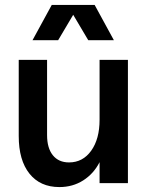

<svg xmlns="http://www.w3.org/2000/svg" viewBox="-20 -743 604 779"><path d="M56 -191V-500H171V-195Q171 -142 194.5 -113Q218 -84 260 -84Q316 -84 350 -131.5Q384 -179 384 -257V-500H499V0H384V-85Q360 -38 317.5 -11Q275 16 221 16Q143 16 99.5 -38.5Q56 -93 56 -191ZM364 -723 442 -580H338L277 -683L216 -580H112L190 -723Z"/></svg>

Font: MedMera Sans Semibold
Style: Regular
Weight: 600
Designer: Kasper Nordkvist
Foundry: UNCUT.wtf
Version: Version 1.300